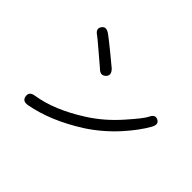

<svg xmlns="http://www.w3.org/2000/svg" viewBox="-140 -993 1279 1279"><g transform="rotate(45 500.0 -353.5)"><path d="M224 10Q176 19 170 -20Q163 -60 211 -67Q368 -91 548 -206Q657 -275 748 -379Q832 -474 846 -504Q866 -548 899 -531Q931 -515 908 -473Q866 -397 786 -308Q696 -210 590 -142Q401 -23 224 10ZM451 -494Q422 -467 389 -501Q382 -508 308 -570Q227 -639 219 -644Q179 -670 200 -701Q220 -732 260 -705Q278 -693 358 -628Q438 -563 445 -556Q479 -521 451 -494Z"/></g></svg>

Font: Resource Han Rounded JP Normal
Style: Regular
Weight: 350
Designer: Cyano Hao (round all glyphs); Ryoko NISHIZUKA 西塚涼子 (kana, bopomofo & ideographs); Paul D. Hunt (Latin, Greek & Cyrillic)
Foundry: Cyano Hao
Version: 0.990